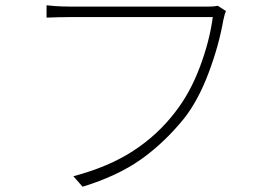

<svg xmlns="http://www.w3.org/2000/svg" viewBox="-20 -706 1040 730"><path d="M829 -629Q812 -532 773 -428.5Q734 -325 681 -257Q605 -163 516 -100Q427 -37 294 4L259 -36Q392 -71 486 -132Q580 -193 647 -281Q703 -353 740 -451.5Q777 -550 789 -641H733H632H511H390H292H241Q207 -641 157 -639V-686L188 -683Q218 -681 242 -681H458H563H660H736H774Q796 -681 808 -684L839 -664Q834 -653 829 -629Z"/></svg>

Font: Merged Yaku Han JP ExtraLight
Style: Regular
Weight: 250
Designer: Ryoko NISHIZUKA 西塚涼子 (kana, bopomofo & ideographs); Paul D. Hunt (Latin, Greek & Cyrillic); Sandoll Communications 산돌커뮤니
Foundry: Adobe
Version: Version 2.004